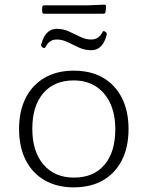

<svg xmlns="http://www.w3.org/2000/svg" viewBox="-20 -799 636 826"><path d="M297 7Q225 7 172 -23.5Q119 -54 90.5 -110.5Q62 -167 62 -244Q62 -321 90.5 -377.5Q119 -434 172 -464.5Q225 -495 297 -495Q371 -495 423.5 -464.5Q476 -434 504.5 -377.5Q533 -321 533 -244Q533 -166 504.5 -110Q476 -54 423.5 -23.5Q371 7 297 7ZM298 -35Q383 -35 429.5 -90Q476 -145 476 -243Q476 -308 454 -355Q432 -402 392 -427.5Q352 -453 297 -453Q213 -453 166 -398Q119 -343 119 -245Q119 -147 167 -91Q215 -35 298 -35ZM162 -596Q156 -600 157 -607Q163 -629 172 -644Q181 -659 194 -667Q207 -675 225 -675Q252 -675 277 -663.5Q302 -652 325.5 -640.5Q349 -629 372 -629Q389 -629 401 -637Q413 -645 421 -661Q425 -668 430 -664L435 -661Q440 -657 439 -650Q434 -629 425 -614Q416 -599 403 -591Q390 -583 372 -583Q344 -583 319.5 -594.5Q295 -606 271.5 -617.5Q248 -629 224 -629Q208 -629 196 -621Q184 -613 176 -597Q172 -590 167 -593ZM162 -769Q163 -776 170 -776H357L429 -779Q436 -779 436 -772Q436 -765 435.5 -759Q435 -753 434 -747Q432 -740 425 -740H169Q162 -740 162 -747Q161 -752 161 -758Q161 -764 162 -769Z"/></svg>

Font: Hahmlet ExtraLight
Style: Regular
Weight: 250
Designer: Minjoo Ham & Mark Frömberg
Foundry: hypertype
Version: Version 1.002